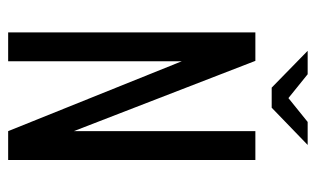

<svg xmlns="http://www.w3.org/2000/svg" viewBox="-168 -588 756 459"><g transform="rotate(90 209.5 -358.0)"><path d="M57 0V-591H125L293 -157V-591H362V0H293L126 -415V0ZM189 -630 101 -716H157L214 -670L271 -716H326L237 -630Z"/></g></svg>

Font: Alumni Sans Medium
Style: Regular
Weight: 500
Designer: Robert E. Leuschke
Foundry: Robert E. Leuschke
Version: Version 1.018